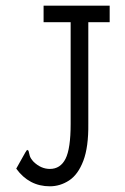

<svg xmlns="http://www.w3.org/2000/svg" viewBox="-20 -643 440 674"><path d="M155 11Q82 11 37 -51L69 -108L75 -117L80 -114Q82 -105 84.5 -96Q87 -87 98 -75Q124 -50 155 -50Q192 -50 210 -85.5Q228 -121 228 -208V-565H133V-623H365V-565H290V-209Q291 -127 272.5 -78.5Q254 -30 222.5 -9.5Q191 11 155 11Z"/></svg>

Font: Inconsolata Condensed
Style: Regular
Weight: 400
Width: 3
Monospace: yes
Designer: Raph Levien, Cyreal, Brenton Simpson
Foundry: Raph Levien, Cyreal, Google
Version: Version 3.000; ttfautohint (v1.8.2.53-6de2)